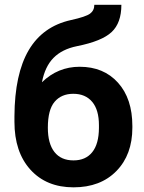

<svg xmlns="http://www.w3.org/2000/svg" viewBox="-20 -781 609 811"><path d="M316.4 -499Q418 -499 478.5 -431.6Q539.1 -364.3 539.1 -248.5V-241.7Q539.1 -127.4 471.7 -58.6Q404.3 10.3 290.5 10.3Q176.3 10.3 108.6 -64.2Q41 -138.7 41 -266.6V-290Q42 -468.3 101.3 -569.1Q160.6 -669.9 279.8 -696.3Q342.3 -710 360.4 -723.4Q378.4 -736.8 378.4 -760.7H492.7Q492.7 -684.1 451.4 -645.5Q410.2 -606.9 304.7 -585.9Q242.2 -573.2 206.1 -536.6Q169.9 -500 157.2 -433.6Q224.6 -499 316.4 -499ZM289.6 -384.8Q239.3 -384.8 210.7 -351.1Q182.1 -317.4 182.1 -241.7Q182.1 -174.3 210 -138.9Q237.8 -103.5 290.5 -103.5Q341.8 -103.5 369.6 -138.2Q397.5 -172.9 397.9 -240.2V-252Q397.9 -316.9 369.4 -350.8Q340.8 -384.8 289.6 -384.8Z"/></svg>

Font: RobotoInd
Style: Bold
Weight: 700
Designer: Google
Version: Version 2.001150; 2014